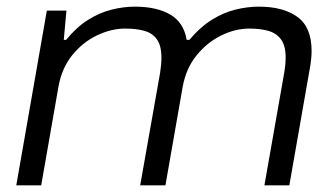

<svg xmlns="http://www.w3.org/2000/svg" viewBox="-20 -558 1006 578"><path d="M29 0 121 -526H180L172 -438H179Q211 -477 245.5 -498.5Q280 -520 316 -529Q352 -538 386 -538Q451 -538 492 -514.5Q533 -491 542 -438H550Q582 -476 617 -498Q652 -520 688.5 -529Q725 -538 759 -538Q833 -538 875.5 -507Q918 -476 918 -405Q918 -392 916.5 -378Q915 -364 912 -348L851 0H776L836 -341Q838 -353 839 -364Q840 -375 840 -384Q840 -421 825.5 -440Q811 -459 786.5 -465.5Q762 -472 731 -472Q688 -472 645.5 -451Q603 -430 571.5 -391Q540 -352 530 -297L478 0H402L462 -339Q464 -352 465 -363Q466 -374 466 -384Q466 -421 452 -440Q438 -459 413.5 -465.5Q389 -472 357 -472Q315 -472 272 -451.5Q229 -431 197.5 -392Q166 -353 156 -297L104 0Z"/></svg>

Font: Archivo SemiExpanded Light
Style: Italic
Weight: 300
Width: 6
Italic angle: -10°
Designer: Hector Gatti
Foundry: Omnibus-Type
Version: Version 2.001